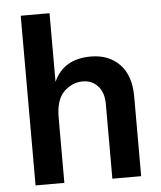

<svg xmlns="http://www.w3.org/2000/svg" viewBox="-51 -752 668 797"><g transform="rotate(-5 282.5 -353.5)"><path d="M505 0H385V-311Q385 -359 360.5 -386Q336 -413 297 -413Q254 -413 219.5 -380Q185 -347 185 -272V0H65V-707H185V-421Q226 -513 340 -513Q414 -513 459.5 -466.5Q505 -420 505 -332Z"/></g></svg>

Font: Hind Vadodara SemiBold
Style: Regular
Weight: 600
Designer: Hitesh Malaviya
Foundry: Indian Type Foundry
Version: Version 1.001;PS 1.0;hotconv 1.0.86;makeotf.lib2.5.63406; tt